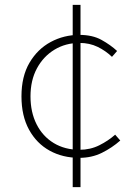

<svg xmlns="http://www.w3.org/2000/svg" viewBox="-20 -738 561 787"><path d="M305 -91Q237 -91 183.5 -120.5Q130 -150 99 -206.5Q68 -263 68 -343Q68 -425 101 -481Q134 -537 188 -566Q242 -595 305 -595Q359 -595 396 -574.5Q433 -554 460 -529L439 -505Q413 -530 380 -546Q347 -562 306 -562Q249 -562 203.5 -534.5Q158 -507 131.5 -458Q105 -409 105 -343Q105 -278 130 -228.5Q155 -179 200.5 -151.5Q246 -124 306 -124Q350 -124 387 -142.5Q424 -161 452 -186L473 -162Q439 -132 397.5 -111.5Q356 -91 305 -91ZM278 29V-718H310V29Z"/></svg>

Font: Noto Sans JP Thin Thin
Style: Regular
Weight: 250
Version: Version 2.004-H2;hotconv 1.0.118;makeotfexe 2.5.65603